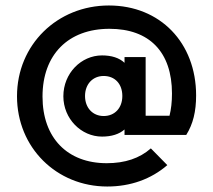

<svg xmlns="http://www.w3.org/2000/svg" viewBox="-20 -586 777 700"><path d="M352 -88C387 -88 415 -97 434 -114V-94H659C684 -134 695 -180 695 -238C695 -430 564 -566 377 -566C189 -566 42 -423 42 -235C42 -48 186 94 371 94C456 94 531 67 590 16L530 -45C489 -9 436 9 369 9C226 9 135 -83 135 -234C135 -387 229 -481 379 -481C525 -481 607 -396 607 -245C607 -214 604 -188 598 -164H511V-378H434V-357C415 -375 387 -384 352 -384C276 -384 211 -319 211 -235C211 -153 276 -88 352 -88ZM290 -236C290 -279 318 -309 358 -309C399 -309 426 -280 426 -236C426 -193 399 -163 358 -163C318 -163 290 -193 290 -236Z"/></svg>

Font: MV Cash Medium
Style: Regular
Weight: 500
Designer: Rodrigo Fuenzalida
Foundry: fragTYPE
Version: Version 1.100;Glyphs 3.1.2 (3151)